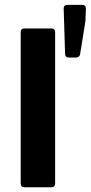

<svg xmlns="http://www.w3.org/2000/svg" viewBox="-20 -791 383 811"><path d="M249 -754.9 254.9 -563.5C254.9 -552.7 260.7 -547.9 270.5 -547.9H301.8C310.5 -547.9 317.4 -553.7 318.4 -562.5L340.8 -701.2L342.8 -754.9C342.8 -765.6 336.9 -770.5 327.1 -770.5H264.6C254.9 -770.5 249 -765.6 249 -754.9ZM83 0H197.3C207 0 212.9 -5.9 212.9 -15.6V-655.3C212.9 -665 207 -670.9 197.3 -670.9H83C73.2 -670.9 67.4 -665 67.4 -655.3V-15.6C67.4 -5.9 73.2 0 83 0Z"/></svg>

Font: Ed Sans Neue
Style: Bold
Weight: 700
Designer: Stephen Hutchings
Version: Version 1.004;PS 001.004;hotconv 1.0.88;makeotf.lib2.5.64775